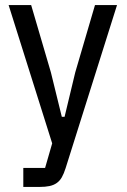

<svg xmlns="http://www.w3.org/2000/svg" viewBox="-20 -538 500 758"><path d="M355 -518H442L239 126Q232 148 224 162Q216 176 204 184.5Q192 193 175.5 196.5Q159 200 136 200H72V125H158L186 28L14 -518H103L181 -252L224 -77H235L277 -252Z"/></svg>

Font: IBM Plex Sans Cond Text
Style: Regular
Weight: 450
Width: 3
Designer: Mike Abbink, Paul van der Laan, Pieter van Rosmalen
Foundry: Bold Monday
Version: Version 1.3